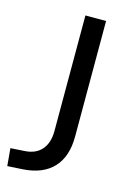

<svg xmlns="http://www.w3.org/2000/svg" viewBox="-121 -761 563 826"><g transform="rotate(15 160.5 -348.5)"><path d="M-3 8 -10 -70 53 -74Q102 -77 128 -107.5Q154 -138 154 -190V-705H246V-190Q246 -101 200 -51.5Q154 -2 66 4Z"/></g></svg>

Font: Nunito Sans Medium
Style: Regular
Weight: 500
Designer: Vernon Adams
Foundry: Vernon Adams
Version: Version 3.101; ttfautohint (v1.8.4.7-5d5b);gftools[0.9.27]